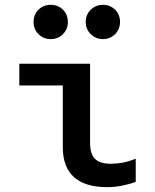

<svg xmlns="http://www.w3.org/2000/svg" viewBox="-20 -765 640 795"><path d="M424 10Q333 10 286.5 -31.5Q240 -73 240 -156V-411H60V-501H353V-174Q353 -127 373.5 -107Q394 -87 439 -87Q463 -87 488 -91.5Q513 -96 542 -108V-12Q519 -3 486.5 3.5Q454 10 424 10ZM190 -603Q160 -603 139.5 -623.5Q119 -644 119 -674Q119 -705 139.5 -725Q160 -745 190 -745Q220 -745 240.5 -725Q261 -705 261 -674Q261 -644 240.5 -623.5Q220 -603 190 -603ZM406 -603Q377 -603 356 -623.5Q335 -644 335 -674Q335 -705 356 -725Q377 -745 406 -745Q436 -745 456.5 -725Q477 -705 477 -674Q477 -644 456.5 -623.5Q436 -603 406 -603Z"/></svg>

Font: Red Hat Mono SemiBold
Style: Regular
Weight: 600
Monospace: yes
Designer: Pentagram, MCKL
Foundry: Pentagram, MCKL
Version: Version 1.023